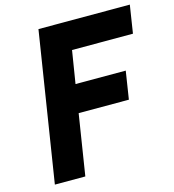

<svg xmlns="http://www.w3.org/2000/svg" viewBox="-119 -923 929 1023"><g transform="rotate(-15 345.5 -411.5)"><path d="M57 0H225L278 -335H555L579 -489H302L331 -669H667L691 -823H187Z"/></g></svg>

Font: Rabbid Highway Sign IV
Style: BdObl
Weight: 400
Foundry: Cannot Into Space Fonts
Version: Version 0.277